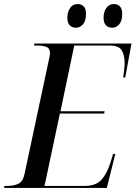

<svg xmlns="http://www.w3.org/2000/svg" viewBox="-44 -929 670 949"><path d="M-24 0 -22 -10H-7Q23 -10 46 -20.5Q69 -31 77 -68L199 -640Q203 -655 203 -666Q203 -690 185.5 -697Q168 -704 141 -704H124L126 -714H606L575 -546H565Q567 -559 569.5 -581Q572 -603 572 -618Q572 -655 558 -679.5Q544 -704 498 -704H323L255 -379H473L471 -368H252L176 -10H373Q431 -10 458 -41Q485 -72 500 -120L515 -168H526L484 0ZM511 -792Q491 -792 479.5 -804Q468 -816 468 -842Q468 -870 481.5 -889.5Q495 -909 518 -909Q537 -909 548.5 -897.5Q560 -886 560 -860Q560 -825 545 -808.5Q530 -792 511 -792ZM332 -792Q312 -792 300.5 -804Q289 -816 289 -842Q289 -870 302.5 -889.5Q316 -909 339 -909Q358 -909 369.5 -897.5Q381 -886 381 -861Q381 -825 366 -808.5Q351 -792 332 -792Z"/></svg>

Font: Noto Serif Display SemiCondensed Medium
Style: Italic
Weight: 500
Width: 4
Italic angle: -12°
Designer: Monotype Design Team
Foundry: Monotype Imaging Inc.
Version: Version 2.009